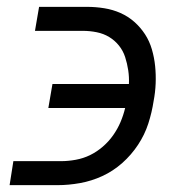

<svg xmlns="http://www.w3.org/2000/svg" viewBox="-20 -540 540 560"><path d="M8 0 19 -70H159Q179 -70 201 -74Q223 -78 242.5 -87.5Q262 -97 279.5 -112Q297 -127 310 -145.5Q323 -164 331.5 -184Q340 -204 345 -225H121L133 -295H356Q357 -315 354 -335Q351 -355 345 -373.5Q339 -392 327 -407Q315 -422 298.5 -432Q282 -442 262 -446Q242 -450 222 -450H82L94 -520H234Q259 -520 284 -516Q309 -512 331.5 -502Q354 -492 372 -476Q390 -460 403 -440Q416 -420 423 -396Q430 -372 432.5 -347Q435 -322 434 -296.5Q433 -271 428 -245Q423 -212 412.5 -179.5Q402 -147 382.5 -117.5Q363 -88 336.5 -64.5Q310 -41 278.5 -26.5Q247 -12 213.5 -6Q180 0 148 0Z"/></svg>

Font: Iosevka SS18
Style: Italic
Weight: 400
Italic angle: -9°
Monospace: yes
Designer: Belleve Invis
Foundry: Belleve Invis
Version: Version 25.1.1; ttfautohint (v1.8.4)